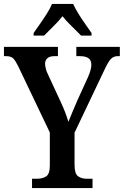

<svg xmlns="http://www.w3.org/2000/svg" viewBox="-21 -951 626 971"><path d="M141 0V-47H166Q194 -47 212.5 -59Q231 -71 231 -114V-281L72 -614Q58 -643 46.5 -655Q35 -667 10 -667H-1V-714H272V-667H255Q230 -667 218.5 -656.5Q207 -646 207 -629Q207 -618 211 -602.5Q215 -587 221 -576L285 -438Q299 -408 308.5 -383Q318 -358 325 -335Q334 -358 346 -386.5Q358 -415 372 -447L424 -561Q433 -581 437 -597Q441 -613 441 -623Q441 -647 426 -657Q411 -667 384 -667H365V-714H585V-667H574Q552 -667 538 -651Q524 -635 503 -589L356 -280V-117Q356 -72 374 -59.5Q392 -47 417 -47H447V0ZM149 -784Q162 -803 180.5 -829Q199 -855 216 -882Q233 -909 242 -931H349Q359 -909 375.5 -882Q392 -855 410.5 -829Q429 -803 442 -784V-771H389Q369 -792 342 -818Q315 -844 295 -869Q276 -844 249 -818Q222 -792 202 -771H149Z"/></svg>

Font: Noto Serif Thai Condensed SemiBold
Style: Regular
Weight: 600
Width: 3
Designer: Monotype Design Team
Foundry: Monotype Imaging Inc.
Version: Version 2.002; ttfautohint (v1.8.4.7-5d5b)